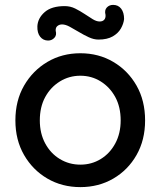

<svg xmlns="http://www.w3.org/2000/svg" viewBox="-20 -756 657 786"><path d="M574 -263Q574 -183 539 -121.5Q504 -60 444 -25Q384 10 309 10Q234 10 174 -25Q114 -60 78.5 -121.5Q43 -183 43 -263Q43 -344 78.5 -405.5Q114 -467 174 -502.5Q234 -538 309 -538Q384 -538 444 -502.5Q504 -467 539 -405.5Q574 -344 574 -263ZM474 -263Q474 -318 452 -358.5Q430 -399 392.5 -422.5Q355 -446 309 -446Q263 -446 225 -422.5Q187 -399 165 -358.5Q143 -318 143 -263Q143 -210 165 -169Q187 -128 225 -105Q263 -82 309 -82Q355 -82 392.5 -105Q430 -128 452 -169Q474 -210 474 -263ZM177 -590Q157 -590 144.5 -605.5Q132 -621 133 -649Q135 -682 163 -706.5Q191 -731 245 -731Q268 -731 288 -721Q308 -711 326 -699Q344 -687 359.5 -677.5Q375 -668 388 -668Q400 -668 406.5 -675Q413 -682 412 -695Q407 -714 417 -725Q427 -736 443 -736Q464 -736 476 -720.5Q488 -705 488 -678Q486 -659 475 -639.5Q464 -620 441.5 -607Q419 -594 383 -594Q364 -594 343.5 -603.5Q323 -613 303 -625Q283 -637 265.5 -646.5Q248 -656 234 -656Q223 -656 215 -649.5Q207 -643 208 -630Q213 -612 202.5 -601Q192 -590 177 -590Z"/></svg>

Font: Quicksand Light SemiBold
Style: Regular
Weight: 600
Version: Version 3.006